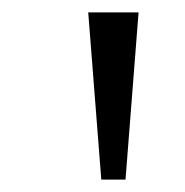

<svg xmlns="http://www.w3.org/2000/svg" viewBox="-20 -749 298 309"><path d="M203 -729 182 -460H143L122 -729Z"/></svg>

Font: Sinter Normal
Style: Regular
Weight: 350
Foundry: Adobe & rsms
Version: Version 1.000